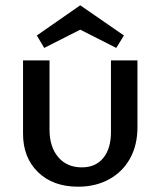

<svg xmlns="http://www.w3.org/2000/svg" viewBox="-20 -698 605 725"><path d="M147 -517 119 -564 283 -678 448 -564 419 -517 283 -586ZM499 -470V-217Q499 -150 471 -99.5Q443 -49 392 -21Q341 7 275 7Q180 7 123.5 -48Q67 -103 67 -193V-470H167V-209Q167 -143 200 -104.5Q233 -66 289 -66Q341 -66 370 -101.5Q399 -137 399 -200V-470Z"/></svg>

Font: Ysabeau SC Semibold
Style: Regular
Weight: 600
Designer: Christian Thalmann (Catharsis Fonts)
Version: Version 0.003